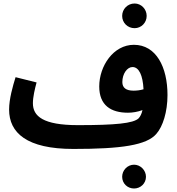

<svg xmlns="http://www.w3.org/2000/svg" viewBox="-20 -830 1014 1097"><path d="M749 -669C787 -669 818 -700 818 -739C818 -778 787 -810 749 -810C709 -810 678 -778 678 -739C678 -700 709 -669 749 -669ZM399 21C672 21 819 0 874 -66C910 -107 937 -190 937 -287C937 -447 872 -574 745 -574C628 -574 547 -453 547 -336C547 -228 614 -186 711 -186C738 -186 767 -191 794 -201C789 -178 781 -164 772 -154C742 -125 639 -115 425 -115C226 -115 168 -166 168 -240C168 -276 179 -322 189 -359L69 -389C53 -338 32 -264 32 -204C32 -71 133 21 399 21ZM679 -361C679 -409 707 -447 737 -447C774 -447 796 -400 800 -320C781 -314 760 -312 743 -312C701 -312 679 -328 679 -361ZM746 247C783 247 814 218 814 180C814 143 783 111 746 111C708 111 678 143 678 180C678 218 708 247 746 247Z"/></svg>

Font: Noto Sans Arabic UI SmCn
Style: Bold
Weight: 700
Width: 4
Designer: Monotype Design Team, Nadine Chahine and Nizar Qandah
Foundry: Monotype Imaging Inc.
Version: Version 2.010